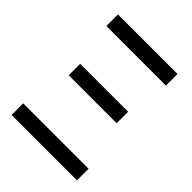

<svg xmlns="http://www.w3.org/2000/svg" viewBox="-203 -825 937 937"><g transform="rotate(45 265.5 -357.0)"><path d="M100.1 -413.1H431.2V-334H100.1ZM60.1 -713.9H471.2V-633.8H60.1ZM491.2 -80.1V0H40V-80.1Z"/></g></svg>

Font: Genotype
Style: Regular
Weight: 400
Foundry: Ascender Corporation
Version: Version 1.00